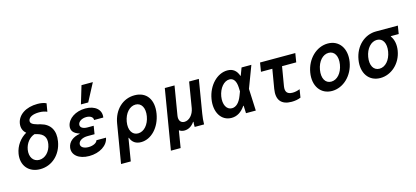

<svg xmlns="http://www.w3.org/2000/svg" viewBox="-76 -1459 4957 2288"><g transform="rotate(-15 2402.5 -315.0)"><path d="M407 -648C445 -648 475 -642 505 -629L522 -729C494 -743 459 -750 414 -750C272 -750 169 -682 152 -579C144 -527 159 -484 197 -453C118 -408 60 -329 44 -234C21 -93 106 10 248 10C393 10 510 -97 536 -255C558 -385 506 -474 391 -505L349 -516C291 -532 267 -551 272 -582C279 -623 330 -648 407 -648ZM288 -411 319 -403C397 -382 430 -333 416 -253C401 -164 338 -100 265 -100C191 -100 148 -165 162 -253C175 -330 225 -391 288 -411Z M1017 -390H1131C1147 -484 1071 -550 951 -550C830 -550 732 -484 717 -396C708 -340 737 -301 810 -279L809 -275C724 -261 668 -215 657 -149C642 -57 723 10 852 10C981 10 1085 -57 1100 -150H982C974 -118 927 -95 871 -95C810 -95 772 -122 778 -160C785 -199 832 -225 894 -225H979L995 -325H918C861 -325 827 -349 833 -385C839 -421 882 -448 936 -448C986 -448 1021 -424 1017 -390ZM1120 -830H980L914 -610H1004Z M1492 10C1618 10 1729 -107 1756 -270C1784 -438 1706 -550 1558 -550C1412 -550 1299 -442 1272 -280L1192 200H1312L1358 -78H1363C1384 -20 1427 10 1492 10ZM1388 -270C1405 -370 1468 -440 1541 -440C1614 -440 1653 -370 1636 -270C1619 -170 1557 -100 1484 -100C1411 -100 1371 -170 1388 -270Z M1807 200H1927L1961 -8H1966C1983 4 2003 10 2027 10C2076 10 2119 -16 2151 -63H2156C2154 -41 2153 -20 2154 0H2270C2270 -42 2275 -86 2282 -130L2350 -540H2230L2178 -225C2165 -148 2112 -90 2053 -90C2006 -90 1981 -127 1991 -185L2050 -540H1930Z M2703 -550C2577 -550 2461 -431 2434 -270C2407 -110 2482 10 2608 10C2675 10 2731 -24 2778 -93H2783L2787 0H2908L2896 -270L2998 -540H2877L2842 -447H2838C2815 -516 2770 -550 2703 -550ZM2766 -220C2736 -141 2693 -100 2642 -100C2575 -100 2538 -172 2554 -270C2571 -368 2632 -440 2699 -440C2749 -440 2779 -399 2783 -320L2785 -270Z M3307 -193 3347 -430H3522L3540 -540H3105L3087 -430H3227L3187 -193C3165 -60 3221 10 3349 10C3390 10 3430 3 3462 -11L3478 -111C3447 -98 3416 -92 3388 -92C3322 -92 3296 -125 3307 -193Z M3848 10C3988 10 4111 -108 4138 -270C4165 -432 4082 -550 3942 -550C3802 -550 3679 -432 3652 -270C3625 -108 3708 10 3848 10ZM3867 -100C3794 -100 3755 -169 3772 -271C3789 -371 3850 -440 3923 -440C3996 -440 4035 -371 4018 -269C4001 -169 3940 -100 3867 -100Z M4462 -100C4389 -100 4350 -169 4367 -270C4384 -371 4446 -440 4519 -440C4592 -440 4630 -371 4613 -270C4596 -169 4535 -100 4462 -100ZM4444 10C4580 10 4701 -99 4726 -252C4738 -325 4725 -389 4691 -435L4692 -440H4789L4805 -540H4535C4395 -540 4274 -432 4247 -269C4220 -108 4302 10 4444 10Z"/></g></svg>

Font: CommitMono
Style: Bold Italic
Weight: 700
Monospace: yes
Designer: Eigil Nikolajsen
Foundry: Eigil Nikolajsen
Version: Version 1.143